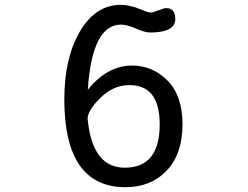

<svg xmlns="http://www.w3.org/2000/svg" viewBox="-20 -783 1040 806"><path d="M348.6 -406.2Q430.7 -507.8 534.2 -507.8Q620.1 -507.8 683.1 -444.8Q746.1 -381.8 746.1 -259.8Q746.1 -136.7 679.7 -66.9Q613.3 2.9 506.8 2.9Q250 2.9 250 -366.2Q250 -539.1 315.4 -650.9Q380.9 -762.7 487.3 -762.7Q524.4 -762.7 572.3 -743.2Q600.6 -730.5 613.3 -730.5Q622.1 -730.5 645.5 -739.7Q668.9 -749 677.7 -749Q715.8 -749 715.8 -703.1Q715.8 -646.5 609.4 -646.5Q588.9 -646.5 550.8 -663.1Q512.7 -679.7 488.3 -679.7Q366.2 -679.7 348.6 -406.2ZM348.6 -277.3Q369.1 -79.1 503.9 -79.1Q650.4 -79.1 650.4 -260.7Q650.4 -425.8 523.4 -425.8Q456.1 -425.8 401.9 -372.6Q347.7 -319.3 347.7 -284.2Z"/></svg>

Font: MotoyaLMaru
Style: W3 mono
Weight: 400
Version: Version 1.01